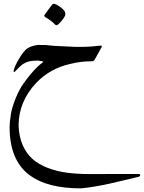

<svg xmlns="http://www.w3.org/2000/svg" viewBox="-20 -571 767 1023"><path d="M412.1 432.6Q320.8 432.6 252 414.8Q183.1 397 133.1 358.6Q83 320.3 57.1 257.1Q31.2 193.8 31.2 106.4Q31.2 80.6 38.1 36.6Q43.9 0.5 63.7 -48.1Q83.5 -96.7 106 -127Q123 -151.4 142.1 -174.3Q179.7 -219.2 209 -239.3Q210.4 -240.2 210.4 -241.2Q210.4 -244.6 185.1 -248H176.3Q130.9 -248 108.4 -232.9Q94.7 -227.1 60.1 -189.9Q57.6 -187.5 55.7 -187.5Q52.7 -187.5 52.7 -191.4V-194.8Q58.1 -219.7 82.8 -260.3Q107.4 -300.8 125.5 -313Q146 -326.7 181.2 -331.5Q193.4 -331.5 207.8 -331.3Q222.2 -331.1 224.6 -331.1Q227.5 -330.6 241.9 -329.3Q256.3 -328.1 268.1 -326.7L381.3 -321.3H427.7L466.8 -323.2L517.1 -328.1H518.1Q522.9 -328.1 522.9 -324.7Q522.9 -324.2 521 -319.3L484.9 -253.9Q479.5 -244.6 471.2 -244.6H470.2Q410.2 -244.6 356.9 -231Q247.6 -207.5 172.4 -128.9Q79.1 -28.8 79.1 97.7Q81.1 156.7 100.8 201.9Q120.6 247.1 153.3 276.1Q186 305.2 234.1 323.5Q282.2 341.8 336.2 349.1Q390.1 356.4 457 356.4L719.7 356Q725.6 356 727.1 361.8Q727.1 368.2 719.7 370.6Q713.4 372.6 679.9 380.4Q646.5 388.2 608.2 397.2Q569.8 406.2 563 407.7Q480.5 425.8 412.1 432.6ZM326.7 -487.8Q316.9 -466.3 290.5 -441.4Q285.6 -436.5 281.2 -436.5Q276.9 -436.5 270.5 -442.9Q256.3 -458.5 226.6 -476.6Q216.3 -481.4 216.3 -487.8Q216.3 -489.7 216.8 -490.7Q253.4 -542 259.3 -547.9Q261.7 -549.8 266.6 -550.8Q276.9 -550.8 299.8 -534.7Q305.7 -530.3 306.9 -529.3Q308.1 -528.3 313.7 -523.2Q319.3 -518.1 321.5 -515.1Q323.7 -512.2 325.9 -507.1Q328.1 -502 328.1 -497.1Q328.1 -491.2 326.7 -487.8Z"/></svg>

Font: Noon
Style: Regular
Weight: 400
Designer: Mohammad Saleh Souzanchi
Foundry: Farsi Font Store
Version: Version 0.09